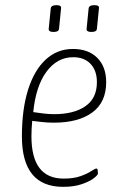

<svg xmlns="http://www.w3.org/2000/svg" viewBox="-20 -719 494 745"><path d="M225 6Q65 6 65 -190Q65 -295 89 -371Q113 -447 157.5 -488Q202 -529 263 -529Q323 -529 357.5 -494.5Q392 -460 392 -400Q392 -322 338 -282.5Q284 -243 189 -243Q165 -243 143 -245.5Q121 -248 105 -250Q102 -218 102 -190Q102 -26 227 -26Q266 -26 292.5 -35.5Q319 -45 334 -55Q349 -65 354 -65Q358 -65 359 -59Q360 -53 360 -46Q360 -40 344 -27.5Q328 -15 297.5 -4.5Q267 6 225 6ZM190 -276Q267 -276 311.5 -307Q356 -338 356 -400Q356 -445 331.5 -471Q307 -497 264 -497Q202 -497 160.5 -441Q119 -385 109 -284Q129 -281 149.5 -278.5Q170 -276 190 -276ZM335 -595Q315 -595 316 -607L324 -687Q326 -699 346 -699Q366 -699 364 -687L356 -607Q355 -595 335 -595ZM188 -595Q168 -595 169 -607L177 -687Q179 -699 199 -699Q219 -699 217 -687L209 -607Q208 -595 188 -595Z"/></svg>

Font: Asap Condensed Condensed Thin
Style: Italic
Weight: 100
Width: 3
Italic angle: -6°
Designer: Pablo Cosgaya
Foundry: Omnibus-Type
Version: Version 3.001; ttfautohint (v1.8.4.7-5d5b)